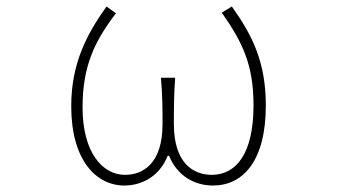

<svg xmlns="http://www.w3.org/2000/svg" viewBox="-20 -560 1040 593"><path d="M364 13C421 13 474 -18 498 -79H502C527 -18 579 13 638 13C730 13 801 -62 801 -234C801 -368 760 -450 696 -540L665 -521C730 -428 763 -359 763 -234C763 -85 709 -20 634 -20C578 -20 517 -55 517 -177C517 -217 517 -267 521 -320H477C482 -267 482 -217 482 -177C482 -55 422 -20 366 -20C296 -20 235 -90 235 -228C235 -356 272 -432 338 -519L309 -540C247 -453 200 -363 200 -232C200 -65 277 13 364 13Z"/></svg>

Font: Harano Aji Gothic CN ExtraLight
Style: Regular
Weight: 250
Foundry: Masamichi Hosoda
Version: HaranoAjiGothicCN-ExtraLight version 20230610;ttx 4.39.4